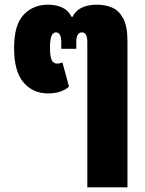

<svg xmlns="http://www.w3.org/2000/svg" viewBox="-20 -582 617 818"><path d="M352 216V-403Q352 -444 329 -444Q305 -444 305 -403V-374H241V-403Q241 -444 218 -444Q206 -444 199.5 -429Q193 -414 193 -377Q193 -340 200.5 -325.5Q208 -311 224 -311Q235 -311 246 -316L274 -213Q262 -201 239 -192.5Q216 -184 185 -184Q120 -184 80 -231Q40 -278 40 -377Q40 -476 80.5 -519Q121 -562 185 -562Q220 -562 246 -549.5Q272 -537 285 -510H289Q314 -562 393 -562Q429 -562 458 -549.5Q487 -537 505 -503.5Q523 -470 523 -407V216Z"/></svg>

Font: Noto Sans Thai Cond Blk
Style: Regular
Weight: 900
Width: 3
Designer: Monotype Design Team
Foundry: Monotype Imaging Inc.
Version: Version 2.002; ttfautohint (v1.8.4.7-5d5b)